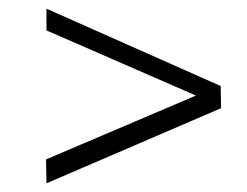

<svg xmlns="http://www.w3.org/2000/svg" viewBox="-20 -520 569 442"><path d="M489 -271 87 -98 86 -153 431 -300 87 -450V-500L488 -322Z"/></svg>

Font: Taylor Sans Light
Style: Regular
Weight: 300
Italic angle: -8°
Designer: Natanael Gama
Version: Version 1.001 September 8, 2015